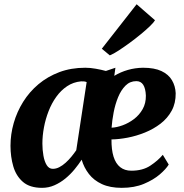

<svg xmlns="http://www.w3.org/2000/svg" viewBox="-20 -894 886 924"><path d="M535.5 -568 530 -529Q560.5 -547.5 595.5 -557.5Q630.5 -567.5 668.5 -568Q723 -568 757 -552Q791 -536 807.5 -508Q824 -480 825.5 -445.5Q826 -397.5 806.2 -361.2Q786.5 -325 752.8 -299Q719 -273 677.5 -256.2Q636 -239.5 594.2 -231.5Q552.5 -223.5 516.5 -223Q516 -173.5 526.5 -140Q537 -106.5 558.5 -89.5Q580 -72.5 612 -72.5Q667 -72.5 703.5 -96.8Q740 -121 763.5 -149L792 -102Q779 -80.5 748.8 -54.5Q718.5 -28.5 672.5 -9.2Q626.5 10 566 10Q509.5 10 470.5 -8Q431.5 -26 407.8 -56.8Q384 -87.5 373 -125.5Q358.5 -103 338.8 -79Q319 -55 294.8 -35Q270.5 -15 242.2 -2.5Q214 10 182.5 10Q123.5 10 90.5 -18.5Q57.5 -47 44 -93.2Q30.5 -139.5 30.5 -192.5Q30.5 -247.5 46 -301.8Q61.5 -356 91.5 -404Q121.5 -452 165.2 -488.8Q209 -525.5 265.5 -546.8Q322 -568 390.5 -568Q414.5 -568 441 -563.2Q467.5 -558.5 489.5 -552.5ZM347 -171 397 -499Q391 -501.5 384.2 -502.2Q377.5 -503 370 -502.5Q332.5 -499 302.8 -479Q273 -459 250.8 -428Q228.5 -397 213.8 -359Q199 -321 191.5 -280.8Q184 -240.5 184 -203Q184 -173 189 -144.8Q194 -116.5 205 -99Q216 -81.5 234 -81.5Q250 -81.5 265.5 -89.5Q281 -97.5 295.8 -110.8Q310.5 -124 323.5 -139.8Q336.5 -155.5 347 -171ZM636 -503.5Q605.5 -503.5 584 -482Q562.5 -460.5 548.5 -426.5Q534.5 -392.5 527 -353.5Q519.5 -314.5 517 -279.5Q541.5 -280.5 570.2 -291Q599 -301.5 624.8 -321Q650.5 -340.5 666.5 -368.8Q682.5 -397 682 -434Q680.5 -468.5 669.2 -486Q658 -503.5 636 -503.5ZM470 -659.5 637.5 -873.5 726 -796.5Q720.5 -786.5 702.2 -768.8Q684 -751 658.2 -729.8Q632.5 -708.5 604.5 -688Q576.5 -667.5 551.2 -651Q526 -634.5 508.5 -627.5Z"/></svg>

Font: Merriweather ExtraBold
Style: Italic
Weight: 800
Italic angle: -7.8°
Version: Version 2.101